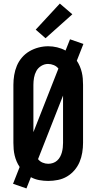

<svg xmlns="http://www.w3.org/2000/svg" viewBox="-20 -1005 540 1075"><path d="M128 50 53 24 90 -70Q80 -85 73 -101.5Q66 -118 62 -135Q58 -152 56.5 -169.5Q55 -187 55 -205V-530Q55 -557 59.5 -584.5Q64 -612 74.5 -637Q85 -662 103 -683Q121 -704 145 -718Q169 -732 196 -739Q223 -746 250 -746Q275 -746 300 -740Q325 -734 347 -722L372 -785L447 -759L410 -665Q420 -650 427 -633.5Q434 -617 438 -600Q442 -583 443.5 -565.5Q445 -548 445 -530V-205Q445 -178 440.5 -150.5Q436 -123 425.5 -98Q415 -73 397 -52Q379 -31 355.5 -17Q332 -3 304.5 2.5Q277 8 250 8Q225 8 200 3.5Q175 -1 153 -13ZM167 -265 307 -621Q297 -634 281 -640.5Q265 -647 249 -647Q229 -647 211 -636Q193 -625 183.5 -607.5Q174 -590 170.5 -570Q167 -550 167 -530ZM250 -88Q264 -88 277 -92.5Q290 -97 300 -106Q310 -115 316.5 -127Q323 -139 326.5 -152Q330 -165 331.5 -178.5Q333 -192 333 -205V-470L193 -114Q203 -101 218.5 -94.5Q234 -88 250 -88ZM235 -791 180 -839 315 -985 385 -925Z"/></svg>

Font: Iosevka Gothic
Style: Bold
Weight: 700
Monospace: yes
Designer: Belleve Invis
Foundry: Belleve Invis
Version: Version 15.5.1; ttfautohint (v1.8.4)